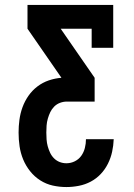

<svg xmlns="http://www.w3.org/2000/svg" viewBox="-20 -755 540 775"><path d="M248 0Q220 0 193 -6Q166 -12 142.5 -27Q119 -42 101.5 -64Q84 -86 73.5 -111.5Q63 -137 59 -164.5Q55 -192 55 -220Q55 -246 58.5 -272Q62 -298 71 -322.5Q80 -347 95 -368.5Q110 -390 131 -406Q152 -422 177 -430.5Q202 -439 228 -441L91 -639V-735H437V-562H350V-639H225L362 -441V-345H250Q236 -345 222.5 -340Q209 -335 199 -325Q189 -315 183 -302.5Q177 -290 173 -276Q169 -262 168 -248Q167 -234 167 -220Q167 -206 168 -192Q169 -178 172.5 -165Q176 -152 182 -139Q188 -126 198 -116Q208 -106 221 -101Q234 -96 248 -96Q266 -96 282 -104Q298 -112 308 -126Q318 -140 322.5 -157.5Q327 -175 327 -193H439Q438 -167 432.5 -142Q427 -117 415.5 -94Q404 -71 386.5 -52.5Q369 -34 346.5 -22Q324 -10 298.5 -5Q273 0 248 0Z"/></svg>

Font: Iosevka Slab
Style: Bold
Weight: 700
Monospace: yes
Designer: Belleve Invis
Foundry: Belleve Invis
Version: Version 11.1.1; ttfautohint (v1.8.3)